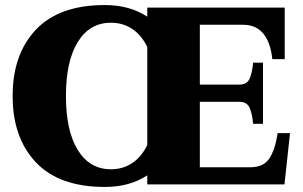

<svg xmlns="http://www.w3.org/2000/svg" viewBox="-20 -730 1198 760"><path d="M1128 -203 1106 0H563V-36Q493 10 395 10Q214 10 122 -87.5Q30 -185 30 -350Q30 -515 122 -612.5Q214 -710 395 -710Q493 -710 563 -664V-700H1107V-496H1058Q1043 -632 942 -632H771V-395H927Q957 -395 967.5 -417.5Q978 -440 982 -482H1021V-240H982Q978 -282 967.5 -304.5Q957 -327 927 -327H771V-68H972Q1023 -68 1046 -102.5Q1069 -137 1079 -203ZM563 -156V-544Q540 -591 503.5 -615.5Q467 -640 419 -640Q335 -640 288 -564Q241 -488 241 -350Q241 -212 288 -136Q335 -60 419 -60Q467 -60 503.5 -84.5Q540 -109 563 -156Z"/></svg>

Font: Taviraj Black
Style: Regular
Weight: 900
Designer: Katatrad Team
Foundry: CadsonDemak
Version: Version 1.001